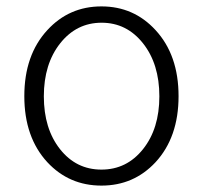

<svg xmlns="http://www.w3.org/2000/svg" viewBox="-20 -567 634 600"><path d="M128 -60Q56 -138 56 -266.5Q56 -395 128 -473Q196 -547 297 -547Q398 -547 466 -473Q538 -395 538 -266.5Q538 -138 466 -60Q398 13 297 13Q196 13 128 -60ZM167.5 -101Q218 -37 297 -37Q376 -37 427 -101Q478 -165 478 -266Q478 -367 427 -431.5Q376 -496 297.5 -496Q219 -496 168 -431.5Q117 -367 117 -266Q117 -165 167.5 -101Z"/></svg>

Font: Resource Han Rounded JP Light
Style: Regular
Weight: 300
Designer: Cyano Hao (round all glyphs); Ryoko NISHIZUKA 西塚涼子 (kana, bopomofo & ideographs); Paul D. Hunt (Latin, Greek & Cyrillic)
Foundry: Cyano Hao
Version: 0.990